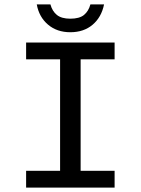

<svg xmlns="http://www.w3.org/2000/svg" viewBox="-20 -852 640 872"><path d="M98.6 -658.7H500.5V-582.5H346.2V-76.2H500.5V0H98.6V-76.2H252.9V-582.5H98.6ZM299.3 -705.6Q238.8 -705.6 198 -740.2Q157.2 -774.9 147 -832H209Q217.3 -801.3 238.3 -784.2Q259.3 -767.1 299.3 -767.1Q340.8 -767.1 361.6 -784.2Q382.3 -801.3 390.6 -832H452.6Q440.9 -773.9 400.6 -739.7Q360.4 -705.6 299.3 -705.6Z"/></svg>

Font: Liberation Mono
Style: Regular
Weight: 400
Monospace: yes
Designer: Steve Matteson
Foundry: Ascender Corporation
Version: Version 2.1.5